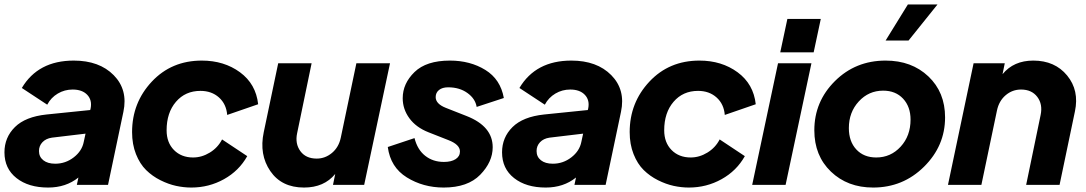

<svg xmlns="http://www.w3.org/2000/svg" viewBox="-23 -830 4875 862"><path d="M308 -558Q423 -558 487.5 -492.5Q552 -427 531 -328L462 0H322L329 -33Q273 12 193 12Q105 12 51 -30.5Q-3 -73 -3 -146Q-3 -213 44 -259.5Q91 -306 186 -316L382 -336L384 -344Q391 -381 368.5 -404.5Q346 -428 303 -428Q267 -428 236.5 -410Q206 -392 189 -360L75 -435Q148 -558 308 -558ZM225 -95Q271 -95 308 -123.5Q345 -152 353 -193L361 -230L210 -212Q183 -208 167.5 -191.5Q152 -175 152 -152Q152 -126 171.5 -110.5Q191 -95 225 -95Z M836 12Q802 12 767.5 4.5Q733 -3 697 -21Q661 -39 633 -66.5Q605 -94 587.5 -138Q570 -182 570 -237Q570 -369 658.5 -463.5Q747 -558 883 -558Q983 -558 1054.5 -505.5Q1126 -453 1136 -362L997 -314Q993 -363 960 -392.5Q927 -422 877 -422Q809 -422 767 -373Q725 -324 725 -245Q725 -190 758 -156.5Q791 -123 844 -123Q883 -123 919 -145Q955 -167 974 -204L1087 -129Q1050 -63 982.5 -25.5Q915 12 836 12Z M1577 -546H1728L1612 0H1472L1482 -49Q1432 12 1342 12Q1241 12 1190.5 -62Q1140 -136 1161 -236L1226 -546H1376L1311 -232Q1301 -185 1325.5 -151.5Q1350 -118 1399 -118Q1437 -118 1467.5 -143.5Q1498 -169 1507 -212Z M1969 12Q1877 12 1803.5 -33.5Q1730 -79 1718 -170L1838 -210Q1851 -158 1886 -130.5Q1921 -103 1970 -103Q2003 -103 2022.5 -115.5Q2042 -128 2042 -150Q2042 -181 1990 -201L1901 -236Q1845 -258 1815 -299Q1785 -340 1785 -389Q1785 -455 1838 -506.5Q1891 -558 1997 -558Q2088 -558 2156 -516Q2224 -474 2239 -390L2117 -350Q2111 -387 2075.5 -412.5Q2040 -438 1989 -438Q1963 -438 1948 -426Q1933 -414 1933 -394Q1933 -364 1978 -346L2072 -309Q2189 -263 2189 -169Q2189 -103 2133 -45.5Q2077 12 1969 12Z M2542 -558Q2657 -558 2721.5 -492.5Q2786 -427 2765 -328L2696 0H2556L2563 -33Q2507 12 2427 12Q2339 12 2285 -30.5Q2231 -73 2231 -146Q2231 -213 2278 -259.5Q2325 -306 2420 -316L2616 -336L2618 -344Q2625 -381 2602.5 -404.5Q2580 -428 2537 -428Q2501 -428 2470.5 -410Q2440 -392 2423 -360L2309 -435Q2382 -558 2542 -558ZM2459 -95Q2505 -95 2542 -123.5Q2579 -152 2587 -193L2595 -230L2444 -212Q2417 -208 2401.5 -191.5Q2386 -175 2386 -152Q2386 -126 2405.5 -110.5Q2425 -95 2459 -95Z M3070 12Q3036 12 3001.5 4.5Q2967 -3 2931 -21Q2895 -39 2867 -66.5Q2839 -94 2821.5 -138Q2804 -182 2804 -237Q2804 -369 2892.5 -463.5Q2981 -558 3117 -558Q3217 -558 3288.5 -505.5Q3360 -453 3370 -362L3231 -314Q3227 -363 3194 -392.5Q3161 -422 3111 -422Q3043 -422 3001 -373Q2959 -324 2959 -245Q2959 -190 2992 -156.5Q3025 -123 3078 -123Q3117 -123 3153 -145Q3189 -167 3208 -204L3321 -129Q3284 -63 3216.5 -25.5Q3149 12 3070 12Z M3480 -595 3512 -745H3662L3630 -595ZM3354 0 3470 -546H3620L3504 0Z M3953 -648 4053 -810H4186L4056 -648ZM3897 12Q3782 12 3707.5 -59.5Q3633 -131 3633 -245Q3633 -374 3725.5 -466Q3818 -558 3953 -558Q4070 -558 4145 -487Q4220 -416 4220 -303Q4220 -175 4125.5 -81.5Q4031 12 3897 12ZM3911 -123Q3976 -123 4020.5 -171.5Q4065 -220 4065 -293Q4065 -351 4031.5 -387Q3998 -423 3942 -423Q3877 -423 3832.5 -374.5Q3788 -326 3788 -255Q3788 -195 3821.5 -159Q3855 -123 3911 -123Z M4616 -558Q4713 -558 4768 -491Q4823 -424 4803 -330L4734 0H4584L4649 -314Q4659 -362 4634 -395Q4609 -428 4561 -428Q4522 -428 4492 -402.5Q4462 -377 4453 -334L4383 0H4233L4348 -546H4488L4478 -497Q4528 -558 4616 -558Z"/></svg>

Font: Plus Jakarta Display
Style: Bold Italic
Weight: 700
Italic angle: -12°
Designer: Gumpita Rahayu
Foundry: Tokotype Studio
Version: Version 1.000;hotconv 1.0.109;makeotfexe 2.5.65596